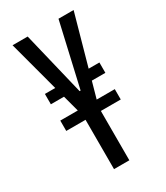

<svg xmlns="http://www.w3.org/2000/svg" viewBox="-174 -762 721 836"><g transform="rotate(-30 186.0 -344.0)"><path d="M145 0V-248H48V-300H136L114 -382H48V-434H100L32 -688H108L185 -369H190L263 -688H339L268 -434H322V-382H254L231 -300H322V-248H222V0Z"/></g></svg>

Font: Saira Ultra Condensed Medium
Style: Regular
Weight: 500
Width: 1
Designer: Hector Gatti with collaboration of the Omnibus-Type team
Foundry: Omnibus-Type
Version: Version 1.001; ttfautohint (v1.8)